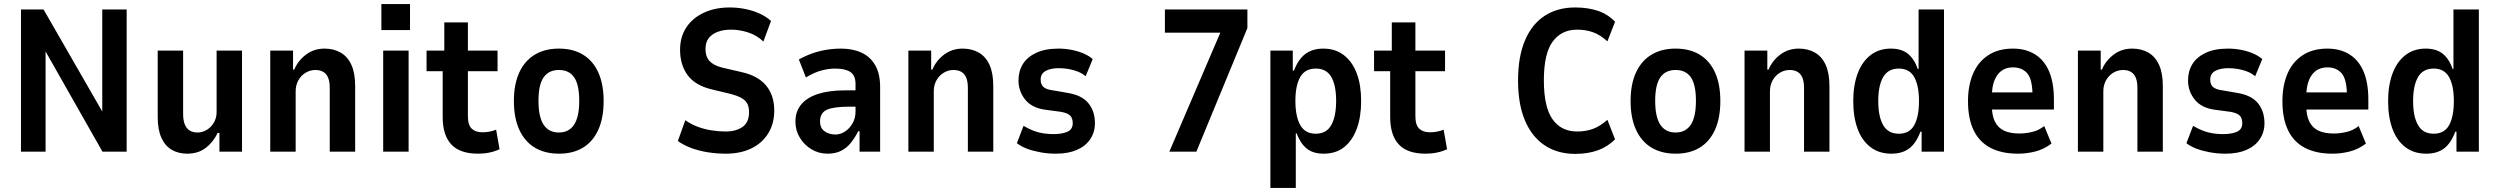

<svg xmlns="http://www.w3.org/2000/svg" viewBox="-20 -752 12381 952"><path d="M84 0V-705H196L498 -180H487V-705H608V0H488L194 -518H206V0Z M908 10Q865 10 832 -9Q799 -28 780.5 -68.5Q762 -109 762 -171V-501H888V-187Q888 -155 896.5 -134.5Q905 -114 921 -104.5Q937 -95 959 -95Q984 -95 1006 -108.5Q1028 -122 1041 -145Q1054 -168 1054 -196V-501H1180V0H1068V-93H1059Q1038 -48 1000.5 -19Q963 10 908 10Z M1320 0V-501H1433V-407H1439Q1458 -452 1497.5 -481.5Q1537 -511 1589 -511Q1635 -511 1669.5 -491Q1704 -471 1722.5 -430Q1741 -389 1741 -325V0H1615V-316Q1615 -347 1607 -366.5Q1599 -386 1583 -395.5Q1567 -405 1544 -405Q1518 -405 1495.5 -391.5Q1473 -378 1459.5 -354Q1446 -330 1446 -300V0Z M1871 -603V-732H2013V-603ZM1880 0V-501H2006V0Z M2350 10Q2261 10 2218 -35.5Q2175 -81 2175 -172V-399H2095V-501H2183V-641H2300V-501H2447V-399H2300V-176Q2300 -132 2319 -114Q2338 -96 2372 -96Q2390 -96 2408 -99.5Q2426 -103 2440 -109L2457 -12Q2433 -1 2406.5 4.5Q2380 10 2350 10Z M2752 10Q2681 10 2631 -20.5Q2581 -51 2554.5 -109.5Q2528 -168 2528 -251Q2528 -334 2554.5 -392Q2581 -450 2631 -480.5Q2681 -511 2751 -511Q2822 -511 2871.5 -480.5Q2921 -450 2947 -392Q2973 -334 2973 -251Q2973 -168 2947 -109.5Q2921 -51 2871.5 -20.5Q2822 10 2752 10ZM2751 -95Q2801 -95 2826.5 -133.5Q2852 -172 2852 -252Q2852 -332 2827 -368.5Q2802 -405 2751 -405Q2701 -405 2675.5 -368.5Q2650 -332 2650 -252Q2650 -172 2675.5 -133.5Q2701 -95 2751 -95Z M3579 10Q3534 10 3489.5 3Q3445 -4 3406.5 -18.5Q3368 -33 3341 -53L3378 -156Q3406 -136 3439.5 -123.5Q3473 -111 3509 -105.5Q3545 -100 3578 -100Q3629 -100 3661.5 -122.5Q3694 -145 3694 -196Q3694 -224 3684 -240.5Q3674 -257 3654 -267.5Q3634 -278 3604 -286L3508 -309Q3426 -329 3389 -380Q3352 -431 3352 -505Q3352 -569 3383 -616Q3414 -663 3470 -689Q3526 -715 3598 -715Q3639 -715 3677 -707Q3715 -699 3747 -684.5Q3779 -670 3803 -648L3765 -546Q3733 -577 3690 -591Q3647 -605 3605 -605Q3568 -605 3539.5 -594.5Q3511 -584 3494.5 -563.5Q3478 -543 3478 -509Q3478 -472 3497.5 -450Q3517 -428 3560 -417L3655 -395Q3738 -377 3778.5 -328Q3819 -279 3819 -204Q3819 -139 3789 -90.5Q3759 -42 3705 -16Q3651 10 3579 10Z M4083 10Q4040 10 4004 -11.5Q3968 -33 3946 -69Q3924 -105 3924 -149Q3924 -200 3953 -234.5Q3982 -269 4037 -286.5Q4092 -304 4170 -304H4238V-223H4190Q4153 -223 4126 -219.5Q4099 -216 4081.5 -208.5Q4064 -201 4055 -186.5Q4046 -172 4046 -151Q4046 -117 4068.5 -101Q4091 -85 4123 -85Q4147 -85 4170 -100Q4193 -115 4207.5 -141Q4222 -167 4222 -199V-335Q4222 -378 4196.5 -395Q4171 -412 4121 -412Q4089 -412 4053 -402.5Q4017 -393 3976 -368L3941 -457Q3975 -476 4008 -487.5Q4041 -499 4077 -505Q4113 -511 4151 -511Q4209 -511 4252.5 -490.5Q4296 -470 4320 -428Q4344 -386 4344 -320V0H4242V-101H4235Q4219 -69 4198.5 -43.5Q4178 -18 4150 -4Q4122 10 4083 10Z M4484 0V-501H4597V-407H4603Q4622 -452 4661.5 -481.5Q4701 -511 4753 -511Q4799 -511 4833.5 -491Q4868 -471 4886.5 -430Q4905 -389 4905 -325V0H4779V-316Q4779 -347 4771 -366.5Q4763 -386 4747 -395.5Q4731 -405 4708 -405Q4682 -405 4659.5 -391.5Q4637 -378 4623.5 -354Q4610 -330 4610 -300V0Z M5216 10Q5177 10 5140.5 3.5Q5104 -3 5074 -14Q5044 -25 5022 -42L5055 -128Q5080 -113 5105 -103.5Q5130 -94 5155 -90.5Q5180 -87 5202 -87Q5247 -87 5273 -99Q5299 -111 5299 -141Q5299 -168 5284.5 -180.5Q5270 -193 5237 -198L5162 -208Q5096 -217 5063 -258.5Q5030 -300 5030 -353Q5030 -399 5051.5 -434Q5073 -469 5117.5 -490Q5162 -511 5229 -511Q5262 -511 5294.5 -504.5Q5327 -498 5353.5 -486.5Q5380 -475 5398 -459L5363 -374Q5345 -389 5323 -397.5Q5301 -406 5277 -410Q5253 -414 5230 -414Q5190 -414 5165 -400.5Q5140 -387 5140 -357Q5140 -333 5154 -320.5Q5168 -308 5201 -304L5270 -292Q5343 -281 5376 -241Q5409 -201 5409 -141Q5409 -96 5385.5 -61.5Q5362 -27 5319 -8.5Q5276 10 5216 10Z M5778 0 6056 -649 6060 -590H5756V-705H6165V-613L5912 0Z M6279 180V-501H6390V-402H6396Q6417 -458 6452.5 -484.5Q6488 -511 6541 -511Q6602 -511 6644 -478Q6686 -445 6707.5 -387.5Q6729 -330 6729 -251Q6729 -174 6708 -115.5Q6687 -57 6646 -23.5Q6605 10 6543 10Q6490 10 6458.5 -16Q6427 -42 6409 -91H6405V180ZM6504 -89Q6557 -89 6581 -132Q6605 -175 6605 -252Q6605 -329 6581 -370.5Q6557 -412 6504 -412Q6451 -412 6427 -370Q6403 -328 6403 -252Q6403 -175 6427 -132Q6451 -89 6504 -89Z M7048 10Q6959 10 6916 -35.5Q6873 -81 6873 -172V-399H6793V-501H6881V-641H6998V-501H7145V-399H6998V-176Q6998 -132 7017 -114Q7036 -96 7070 -96Q7088 -96 7106 -99.5Q7124 -103 7138 -109L7155 -12Q7131 -1 7104.5 4.5Q7078 10 7048 10Z M7790 11Q7703 11 7639.5 -31Q7576 -73 7541.5 -154Q7507 -235 7507 -353Q7507 -471 7541.5 -552Q7576 -633 7639.5 -674Q7703 -715 7790 -715Q7853 -715 7902.5 -698.5Q7952 -682 7988 -644L7950 -547Q7915 -579 7879 -592Q7843 -605 7800 -605Q7722 -605 7678.5 -545.5Q7635 -486 7635 -354Q7635 -221 7678 -160.5Q7721 -100 7800 -100Q7843 -100 7878.5 -113Q7914 -126 7950 -158L7988 -61Q7951 -24 7902 -6.5Q7853 11 7790 11Z M8289 10Q8218 10 8168 -20.5Q8118 -51 8091.5 -109.5Q8065 -168 8065 -251Q8065 -334 8091.5 -392Q8118 -450 8168 -480.5Q8218 -511 8288 -511Q8359 -511 8408.5 -480.5Q8458 -450 8484 -392Q8510 -334 8510 -251Q8510 -168 8484 -109.5Q8458 -51 8408.5 -20.5Q8359 10 8289 10ZM8288 -95Q8338 -95 8363.5 -133.5Q8389 -172 8389 -252Q8389 -332 8364 -368.5Q8339 -405 8288 -405Q8238 -405 8212.5 -368.5Q8187 -332 8187 -252Q8187 -172 8212.5 -133.5Q8238 -95 8288 -95Z M8630 0V-501H8743V-407H8749Q8768 -452 8807.5 -481.5Q8847 -511 8899 -511Q8945 -511 8979.5 -491Q9014 -471 9032.5 -430Q9051 -389 9051 -325V0H8925V-316Q8925 -347 8917 -366.5Q8909 -386 8893 -395.5Q8877 -405 8854 -405Q8828 -405 8805.5 -391.5Q8783 -378 8769.5 -354Q8756 -330 8756 -300V0Z M9358 10Q9297 10 9254.5 -22.5Q9212 -55 9190.5 -113.5Q9169 -172 9169 -251Q9169 -328 9190.5 -386.5Q9212 -445 9254 -478Q9296 -511 9355 -511Q9409 -511 9440.5 -485Q9472 -459 9489 -410H9493V-705H9619V0H9508V-99H9502Q9481 -42 9446.5 -16Q9412 10 9358 10ZM9395 -89Q9448 -89 9471.5 -131.5Q9495 -174 9495 -251Q9495 -327 9471.5 -369.5Q9448 -412 9395 -412Q9342 -412 9317.5 -370Q9293 -328 9293 -251Q9293 -174 9317.5 -131.5Q9342 -89 9395 -89Z M9986 10Q9905 10 9849.5 -19Q9794 -48 9766 -106Q9738 -164 9738 -250Q9738 -328 9763 -386.5Q9788 -445 9838 -478Q9888 -511 9961 -511Q10025 -511 10071 -482Q10117 -453 10140.5 -397Q10164 -341 10164 -259V-209H9838V-294H10071L10058 -274Q10058 -357 10032.5 -387.5Q10007 -418 9960 -418Q9930 -418 9907 -403Q9884 -388 9870 -355.5Q9856 -323 9856 -267V-232Q9856 -180 9871.5 -149Q9887 -118 9917 -104Q9947 -90 9993 -90Q10024 -90 10057 -98Q10090 -106 10116 -127L10152 -40Q10113 -11 10070.5 -0.5Q10028 10 9986 10Z M10283 0V-501H10396V-407H10402Q10421 -452 10460.5 -481.5Q10500 -511 10552 -511Q10598 -511 10632.5 -491Q10667 -471 10685.5 -430Q10704 -389 10704 -325V0H10578V-316Q10578 -347 10570 -366.5Q10562 -386 10546 -395.5Q10530 -405 10507 -405Q10481 -405 10458.5 -391.5Q10436 -378 10422.5 -354Q10409 -330 10409 -300V0Z M11015 10Q10976 10 10939.5 3.5Q10903 -3 10873 -14Q10843 -25 10821 -42L10854 -128Q10879 -113 10904 -103.5Q10929 -94 10954 -90.5Q10979 -87 11001 -87Q11046 -87 11072 -99Q11098 -111 11098 -141Q11098 -168 11083.5 -180.5Q11069 -193 11036 -198L10961 -208Q10895 -217 10862 -258.5Q10829 -300 10829 -353Q10829 -399 10850.5 -434Q10872 -469 10916.5 -490Q10961 -511 11028 -511Q11061 -511 11093.5 -504.5Q11126 -498 11152.5 -486.5Q11179 -475 11197 -459L11162 -374Q11144 -389 11122 -397.5Q11100 -406 11076 -410Q11052 -414 11029 -414Q10989 -414 10964 -400.5Q10939 -387 10939 -357Q10939 -333 10953 -320.5Q10967 -308 11000 -304L11069 -292Q11142 -281 11175 -241Q11208 -201 11208 -141Q11208 -96 11184.5 -61.5Q11161 -27 11118 -8.5Q11075 10 11015 10Z M11545 10Q11464 10 11408.5 -19Q11353 -48 11325 -106Q11297 -164 11297 -250Q11297 -328 11322 -386.5Q11347 -445 11397 -478Q11447 -511 11520 -511Q11584 -511 11630 -482Q11676 -453 11699.5 -397Q11723 -341 11723 -259V-209H11397V-294H11630L11617 -274Q11617 -357 11591.5 -387.5Q11566 -418 11519 -418Q11489 -418 11466 -403Q11443 -388 11429 -355.5Q11415 -323 11415 -267V-232Q11415 -180 11430.5 -149Q11446 -118 11476 -104Q11506 -90 11552 -90Q11583 -90 11616 -98Q11649 -106 11675 -127L11711 -40Q11672 -11 11629.5 -0.5Q11587 10 11545 10Z M12010 10Q11949 10 11906.5 -22.5Q11864 -55 11842.5 -113.5Q11821 -172 11821 -251Q11821 -328 11842.5 -386.5Q11864 -445 11906 -478Q11948 -511 12007 -511Q12061 -511 12092.5 -485Q12124 -459 12141 -410H12145V-705H12271V0H12160V-99H12154Q12133 -42 12098.5 -16Q12064 10 12010 10ZM12047 -89Q12100 -89 12123.5 -131.5Q12147 -174 12147 -251Q12147 -327 12123.5 -369.5Q12100 -412 12047 -412Q11994 -412 11969.5 -370Q11945 -328 11945 -251Q11945 -174 11969.5 -131.5Q11994 -89 12047 -89Z"/></svg>

Font: Nunito Sans 7pt Condensed
Style: Bold
Weight: 700
Width: 3
Designer: Vernon Adams
Foundry: Vernon Adams
Version: Version 3.101;gftools[0.9.27]